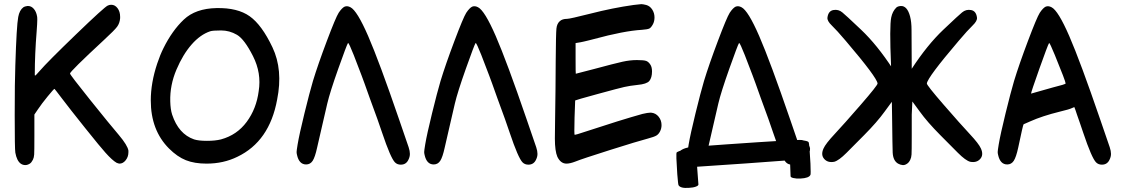

<svg xmlns="http://www.w3.org/2000/svg" viewBox="-20 -842 5417 927"><path d="M146 -187Q146 -111 145 -96Q144 -81 139 -71Q132 -57 124 -52Q113 -45 102 -45Q90 -45 80 -52Q61 -66 54 -105Q51 -122 51 -286Q51 -449 54 -527Q60 -718 68 -760Q74 -793 93 -807Q98 -811 112 -813H116Q131 -813 143 -799.5Q155 -786 159 -763Q160 -759 160 -747Q160 -730 157 -691Q148 -579 148 -485V-480Q148 -477 150 -477Q152 -477 172 -500Q209 -543 346.5 -675.5Q484 -808 500 -815Q508 -819 517 -819Q535 -819 547.5 -802.5Q560 -786 560 -761V-754Q558 -730 545.5 -713Q533 -696 482 -649Q318 -497 318 -487Q318 -481 415 -360Q512 -239 554 -190Q596 -140 600 -115V-107Q600 -85 587 -68.5Q574 -52 557 -52Q553 -52 543 -56Q522 -68 489 -105Q467 -129 391 -224Q315 -319 278 -368Q244 -413 243 -413Q240 -413 210.5 -377Q181 -341 163 -314L146 -289Z M977 -52Q919 -52 877.5 -68.5Q836 -85 796 -125Q708 -213 708 -357Q708 -442 739 -535Q753 -577 769 -609Q811 -694 867.5 -747.5Q924 -801 1025.5 -803Q1127 -805 1185.5 -763.5Q1244 -722 1295.5 -613.5Q1347 -505 1318 -361Q1281 -159 1126 -85Q1059 -52 977 -52ZM811 -289Q842 -195 917 -169Q939 -162 979 -162Q1019 -162 1047 -169Q1124 -190 1171 -253.5Q1218 -317 1229 -402Q1243 -489 1201.5 -571Q1160 -653 1124 -674Q1088 -695 1047.5 -695Q1007 -695 995 -691Q947 -675 905 -627Q863 -579 832 -506Q800 -431 802 -353Q803 -314 811 -289Z M1740 -439Q1737 -449 1688 -576Q1665 -634 1661 -634H1660Q1654 -625 1613.5 -511Q1573 -397 1560 -341.5Q1547 -286 1537 -242Q1526 -196 1511 -129Q1501 -83 1489.5 -65.5Q1478 -48 1458 -48Q1424 -48 1414 -94Q1412 -102 1412 -108Q1412 -115 1417 -145Q1425 -193 1450 -295Q1475 -397 1491 -451Q1515 -530 1558 -644Q1601 -758 1615 -780Q1631 -804 1644 -810Q1657 -815 1672 -807Q1704 -791 1757.5 -668Q1811 -545 1907 -265Q1944 -156 1953 -131Q1959 -113 1959 -99Q1959 -85 1952 -71Q1941 -47 1915 -47Q1898 -47 1887 -58Q1866 -79 1825 -201Q1818 -223 1802 -267.5Q1786 -312 1765.5 -367.5Q1745 -423 1740 -439Z M2356 -439Q2353 -449 2304 -576Q2281 -634 2277 -634H2276Q2270 -625 2229.5 -511Q2189 -397 2176 -341.5Q2163 -286 2153 -242Q2142 -196 2127 -129Q2117 -83 2105.5 -65.5Q2094 -48 2074 -48Q2040 -48 2030 -94Q2028 -102 2028 -108Q2028 -115 2033 -145Q2041 -193 2066 -295Q2091 -397 2107 -451Q2131 -530 2174 -644Q2217 -758 2231 -780Q2247 -804 2260 -810Q2273 -815 2288 -807Q2320 -791 2373.5 -668Q2427 -545 2523 -265Q2560 -156 2569 -131Q2575 -113 2575 -99Q2575 -85 2568 -71Q2557 -47 2531 -47Q2514 -47 2503 -58Q2482 -79 2441 -201Q2434 -223 2418 -267.5Q2402 -312 2381.5 -367.5Q2361 -423 2356 -439Z M2759 -559Q2759 -486 2760 -486Q2762 -486 2845 -508Q2949 -536 2985.5 -544Q3022 -552 3055 -552Q3088 -552 3099.5 -548Q3111 -544 3120 -530Q3128 -518 3128 -497Q3128 -467 3115 -451Q3102 -436 3058 -432Q3020 -428 2994 -422Q2971 -417 2865 -388Q2759 -359 2757 -357Q2755 -319 2754 -274Q2753 -244 2753 -211Q2753 -191 2755 -191Q2760 -191 2802 -205Q2978 -263 3082 -292Q3108 -298 3119 -298H3124Q3146 -296 3160 -278.5Q3174 -261 3174 -238Q3174 -222 3167 -208Q3160 -194 3149 -187.5Q3138 -181 3108 -173Q3062 -161 2926 -118Q2790 -75 2758 -62Q2732 -52 2715 -52Q2687 -52 2671 -85Q2659 -113 2659 -173Q2659 -222 2660 -260Q2661 -299 2662 -408Q2663 -517 2663 -546Q2664 -680 2666.5 -704Q2669 -728 2683 -740Q2695 -751 2718 -751Q2731 -751 2830 -776Q2939 -804 3039 -818Q3075 -822 3076 -822Q3084 -822 3100 -818Q3118 -813 3129 -796Q3140 -779 3140 -758Q3140 -740 3133 -726Q3124 -709 3115.5 -704.5Q3107 -700 3079 -698Q2993 -693 2846 -653Q2839 -651 2824.5 -647.5Q2810 -644 2799.5 -641.5Q2789 -639 2783 -638L2759 -634Z M3628 -439Q3625 -449 3576 -576Q3553 -634 3549 -634H3548Q3542 -625 3501.5 -511Q3461 -397 3448 -341.5Q3435 -286 3425 -242Q3414 -196 3399 -129Q3389 -83 3377.5 -65.5Q3366 -48 3346 -48Q3312 -48 3302 -94Q3300 -102 3300 -108Q3300 -115 3305 -145Q3313 -193 3338 -295Q3363 -397 3379 -451Q3403 -530 3446 -644Q3489 -758 3503 -780Q3519 -804 3532 -810Q3545 -815 3560 -807Q3592 -791 3645.5 -668Q3699 -545 3795 -265Q3832 -156 3841 -131Q3847 -113 3847 -99Q3847 -85 3840 -71Q3829 -47 3803 -47Q3786 -47 3775 -58Q3754 -79 3713 -201Q3706 -223 3690 -267.5Q3674 -312 3653.5 -367.5Q3633 -423 3628 -439ZM3302 -34Q3280 -31 3265 -43.5Q3250 -56 3249 -77Q3246 -118 3302 -130Q3313 -133 3488 -145Q3831 -169 3851 -166Q3860 -165 3871.5 -155.5Q3883 -146 3887 -138Q3890 -133 3891 -125Q3892 -105 3877 -90Q3866 -78 3848 -75Q3818 -69 3582 -53ZM3352 48Q3353 54 3340 59Q3327 64 3306 65Q3265 68 3256 52Q3254 49 3250 -1Q3243 -100 3247 -106Q3249 -108 3258.5 -112Q3268 -116 3276 -117Q3282 -119 3290 -119Q3310 -120 3324 -117Q3336 -114 3338 -109Q3342 -101 3346 -33ZM3794 -73Q3791 -141 3793 -149Q3795 -155 3806 -159Q3820 -164 3840 -165Q3848 -165 3854 -165Q3862 -164 3872 -161.5Q3882 -159 3884 -156Q3888 -151 3893 -52Q3895 -1 3893 2Q3886 18 3845 20Q3824 21 3810 17.5Q3796 14 3797 8Z M4382 -187Q4382 -111 4381 -96Q4380 -81 4375 -71Q4369 -58 4360 -52Q4349 -44 4338 -45Q4327 -46 4316 -52Q4292 -66 4290 -105Q4289 -122 4287 -286Q4285 -449 4282 -527Q4274 -716 4283 -758Q4289 -787 4307 -805Q4314 -812 4329 -813Q4344 -814 4355.5 -801.5Q4367 -789 4374 -762.5Q4381 -736 4381 -697L4382 -510Q4457 -625 4534.5 -698.5Q4612 -772 4625 -782Q4644 -798 4668.5 -793.5Q4693 -789 4697 -757Q4699 -741 4676 -719Q4653 -697 4608 -644Q4458 -468 4455 -439Q4454 -431 4536 -336.5Q4618 -242 4662 -195Q4706 -148 4716 -125Q4730 -94 4712.5 -74.5Q4695 -55 4664 -61Q4642 -67 4605 -104Q4583 -126 4520 -189.5Q4457 -253 4421 -303Q4394 -339 4385 -352L4382 -289ZM4287 -352Q4278 -339 4251 -303Q4215 -253 4152 -189.5Q4089 -126 4067 -104Q4030 -67 4008 -61Q3977 -55 3959.5 -74.5Q3942 -94 3956 -125Q3966 -148 4010 -195Q4054 -242 4136 -336.5Q4218 -431 4217 -439Q4214 -468 4064 -644Q4019 -697 3996 -719Q3973 -741 3975 -757Q3979 -789 4003.5 -793.5Q4028 -798 4047 -782Q4060 -772 4137.5 -698.5Q4215 -625 4290 -510L4377 -439Z M5155 -320Q5143 -314 5097 -303Q5012 -282 4954 -256Q4923 -243 4922 -242Q4919 -239 4896 -129Q4886 -83 4874.5 -65.5Q4863 -48 4843 -48Q4809 -48 4799 -94Q4797 -102 4797 -108Q4797 -115 4802 -145Q4810 -193 4835 -295Q4860 -397 4876 -451Q4900 -530 4943 -644Q4986 -758 5000 -780Q5016 -804 5029 -810Q5042 -815 5057 -807Q5089 -791 5142.5 -668Q5196 -545 5292 -265Q5329 -156 5338 -131Q5344 -113 5344 -99Q5344 -85 5337 -71Q5326 -47 5300 -47Q5283 -47 5272 -58Q5251 -79 5210 -201Q5203 -223 5194 -248Q5185 -273 5179.5 -289.5Q5174 -306 5173 -309L5167 -325ZM5045 -634Q5039 -625 4998.5 -511Q4958 -397 4958 -390Q5051 -417 5064 -420Q5125 -435 5125 -439Q5125 -449 5073 -576Q5049 -634 5046 -634Z"/></svg>

Font: Chanighter Handwriting Cyr
Style: Regular
Weight: 400
Designer: Sin Chanighter
Version: Version 001.001